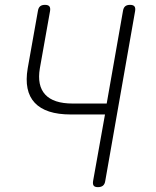

<svg xmlns="http://www.w3.org/2000/svg" viewBox="-20 -760 640 790"><path d="M412 -289H271Q168 -289 123 -337Q78 -385 94 -479L136 -715Q138 -728 145 -734Q152 -740 165 -740Q178 -740 183 -734Q188 -728 186 -715L144 -479Q132 -408 166 -371Q200 -334 279 -334H419L486 -715Q488 -728 495 -734Q502 -740 515 -740Q528 -740 533 -734Q538 -728 536 -715L413 -15Q411 -2 403.5 4Q396 10 383 10Q370 10 365.5 4Q361 -2 363 -15Z"/></svg>

Font: Maple Mono NL Thin
Style: Italic
Weight: 250
Italic angle: -10°
Monospace: yes
Designer: subframe7536
Version: Version 7.000